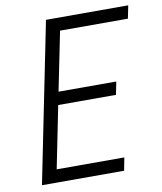

<svg xmlns="http://www.w3.org/2000/svg" viewBox="-81 -786 718 852"><g transform="rotate(-10 277.5 -360.0)"><path d="M184.1 -719.7H554.7L543 -661.6H237.3L183.6 -396H443.8L432.1 -337.9H171.9L115.7 -58.1H420.4L409.2 0H39.1Z"/></g></svg>

Font: Reddit Sans Fudge Light Italic
Style: Regular
Weight: 300
Italic angle: -11.25°
Designer: Stephen Hutchings
Version: Version 1.013